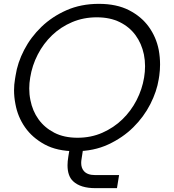

<svg xmlns="http://www.w3.org/2000/svg" viewBox="-20 -769 907 998"><path d="M476 209Q398 209 360 173Q331 146 331 90Q331 70 335 46L348 -34H418L404 57Q402 68 402 78Q402 104 416 120Q434 141 474 141H599L588 209ZM372 17Q277 17 212.5 -18Q148 -53 110 -107.5Q72 -162 60 -229Q53 -265 53 -300Q53 -329 58 -358L61 -376Q71 -443 105.5 -509.5Q140 -576 195.5 -629.5Q251 -683 326 -716Q401 -749 494 -749Q586 -749 650.5 -716Q715 -683 753.5 -629.5Q792 -576 805 -510Q812 -472 812 -434Q812 -405 808 -376L805 -357Q795 -294 761.5 -228Q728 -162 673 -107.5Q618 -53 542.5 -18Q467 17 372 17ZM383 -53Q453 -53 512 -79Q571 -105 616 -148.5Q661 -192 690 -248.5Q719 -305 729 -366Q734 -396 734 -425Q734 -456 728 -486Q716 -543 684.5 -586Q653 -629 602.5 -654Q552 -679 483 -679Q414 -679 355 -654Q296 -629 251 -586Q206 -543 176.5 -486Q147 -429 137 -366Q132 -337 132 -309Q132 -278 138 -249Q149 -192 180.5 -148.5Q212 -105 262.5 -79Q313 -53 383 -53Z"/></svg>

Font: Sora Light
Style: Italic
Weight: 300
Designer: Jonathan Barnbrook, Juli√°n Moncada
Version: Version 1.000